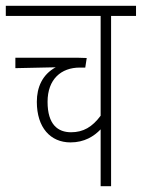

<svg xmlns="http://www.w3.org/2000/svg" viewBox="-20 -642 489 662"><path d="M449 -587V-622H0V-587H327V-243C298 -204 267 -186 225 -186C180 -186 144 -212 144 -291C144 -369 191 -409 255 -409H274L279 -442C265 -443 238 -443 212 -443H33V-407L172 -410C126 -385 107 -341 107 -291C107 -202 154 -151 223 -151C271 -151 304 -172 327 -196V0H363V-587Z"/></svg>

Font: Noto Sans ExtraCondensed ExtraLight
Style: Italic
Weight: 200
Width: 2
Italic angle: -12°
Designer: Monotype Design Team
Foundry: Monotype Imaging Inc.
Version: Version 2.013